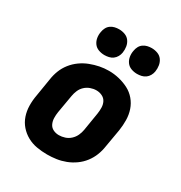

<svg xmlns="http://www.w3.org/2000/svg" viewBox="-179 -885 958 1019"><g transform="rotate(30 300.0 -375.5)"><path d="M256 8Q224 8 192.5 2.5Q161 -3 134 -18Q107 -33 87 -56Q67 -79 57 -108.5Q47 -138 46.5 -170.5Q46 -203 52 -235L70 -345Q74 -373 84.5 -400Q95 -427 113.5 -450.5Q132 -474 156.5 -491.5Q181 -509 208.5 -519.5Q236 -530 263.5 -535.5Q291 -541 320 -541Q352 -541 383 -533.5Q414 -526 441 -512Q468 -498 488 -474.5Q508 -451 518 -421.5Q528 -392 528.5 -359.5Q529 -327 524 -295L505 -185Q501 -157 490.5 -130Q480 -103 462 -79.5Q444 -56 419.5 -38.5Q395 -21 367.5 -10.5Q340 0 312 4Q284 8 256 8ZM259 -112Q277 -112 295.5 -118Q314 -124 328.5 -137.5Q343 -151 351 -168.5Q359 -186 362 -204L380 -314Q383 -333 382.5 -352Q382 -371 374 -386.5Q366 -402 349.5 -410Q333 -418 314 -418Q296 -418 278 -411.5Q260 -405 246 -392Q232 -379 224.5 -361.5Q217 -344 214 -326L195 -216Q192 -197 192.5 -178.5Q193 -160 200.5 -144Q208 -128 224 -120Q240 -112 259 -112ZM456 -601Q437 -601 419.5 -607.5Q402 -614 391.5 -628.5Q381 -643 378 -661.5Q375 -680 379 -699Q381 -712 387.5 -724.5Q394 -737 405.5 -745Q417 -753 430 -756Q443 -759 456 -759Q475 -759 492.5 -752.5Q510 -746 520.5 -731.5Q531 -717 534 -698.5Q537 -680 534 -661Q532 -648 525 -635.5Q518 -623 507 -615Q496 -607 482.5 -604Q469 -601 456 -601ZM256 -601Q237 -601 219.5 -607.5Q202 -614 191.5 -628.5Q181 -643 178 -661.5Q175 -680 179 -699Q181 -712 187.5 -724.5Q194 -737 205.5 -745Q217 -753 230 -756Q243 -759 256 -759Q275 -759 292.5 -752.5Q310 -746 320.5 -731.5Q331 -717 334 -698.5Q337 -680 334 -661Q332 -648 325 -635.5Q318 -623 307 -615Q296 -607 282.5 -604Q269 -601 256 -601Z"/></g></svg>

Font: Iosevka Curly Heavy Extended
Style: Italic
Weight: 900
Width: 7
Italic angle: -9°
Monospace: yes
Designer: Belleve Invis
Foundry: Belleve Invis
Version: Version 11.1.0; ttfautohint (v1.8.3)